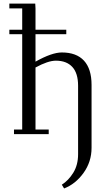

<svg xmlns="http://www.w3.org/2000/svg" viewBox="-20 -749 624 1072"><path d="M32.2 -558.1V-583H104V-702.1H32.2V-729H176.8L178.2 -702.1V-583H350.1V-558.1H178.2V-404.8Q269.5 -456.1 325.2 -456.1Q406.7 -456.1 449 -410.2Q491.2 -364.3 491.2 -274.9V76.2Q491.2 154.3 446.3 216.6Q401.4 278.8 337.9 303.2L325.2 282.2Q362.8 258.3 389.4 215.1Q416 171.9 416 111.8V-270Q416 -340.3 383.8 -375.2Q351.6 -410.2 292 -410.2Q248 -410.2 178.2 -372.1V-25.9H252V0H58.1V-25.9H104V-558.1Z"/></svg>

Font: Dehuti Alt
Style: Book
Weight: 400
Version: Version 1.2